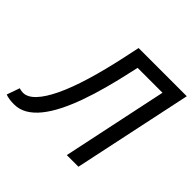

<svg xmlns="http://www.w3.org/2000/svg" viewBox="-215 -847 1026 1026"><g transform="rotate(45 298.5 -334.0)"><path d="M349.1 -597.2 339.8 -556.2Q322.8 -478 303.2 -406Q283.7 -334 261.2 -271.2Q238.8 -208.5 212.9 -157.2Q187 -106 157.2 -69.1Q127.4 -32.2 93.3 -12.2Q59.1 7.8 20 7.8Q-20.5 7.8 -44.9 -2L-19 -75.2Q-13.7 -72.8 -5.4 -71.3Q2.9 -69.8 9.8 -69.8Q43.9 -69.8 77.4 -105Q110.8 -140.1 142.8 -207Q174.8 -273.9 204.1 -370.8Q233.4 -467.8 259.8 -590.8L277.8 -675.8H642.1L499 0H411.1L537.1 -597.2Z"/></g></svg>

Font: Clear Sans
Style: Italic
Weight: 400
Italic angle: -12°
Foundry: Intel Corporation
Version: Version 1.00